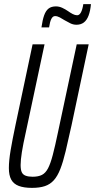

<svg xmlns="http://www.w3.org/2000/svg" viewBox="-20 -903 461 931"><path d="M135 8Q96 8 71 -1.5Q46 -11 34.5 -32Q23 -53 23 -88Q23 -124 31.5 -174.5Q40 -225 55 -296L138 -688H196L105 -261Q92 -203 86 -165Q80 -127 80 -103Q80 -80 85.5 -68Q91 -56 104.5 -51Q118 -46 138 -46Q166 -46 183.5 -55Q201 -64 213 -87Q225 -110 236 -152Q247 -194 261 -261L352 -688H410L327 -296Q311 -223 298.5 -170.5Q286 -118 272.5 -83.5Q259 -49 241 -29Q223 -9 197.5 -0.5Q172 8 135 8ZM181 -770Q186 -806 194 -828.5Q202 -851 215.5 -861.5Q229 -872 251 -872Q267 -872 282 -865Q297 -858 310 -849Q321 -841 332.5 -835Q344 -829 354 -829Q365 -829 372.5 -843Q380 -857 384 -883H421Q418 -850 409.5 -827.5Q401 -805 386.5 -794Q372 -783 351 -783Q335 -783 321 -790Q307 -797 293 -805Q282 -812 270 -818.5Q258 -825 247 -825Q236 -825 229 -811.5Q222 -798 218 -770Z"/></svg>

Font: Saira UltraCondensed
Style: Italic
Weight: 400
Width: 1
Italic angle: -12°
Designer: Hector Gatti with collaboration of the Omnibus-Type team
Foundry: Omnibus-Type
Version: Version 1.101